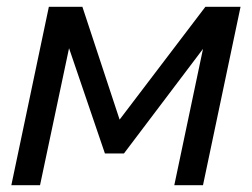

<svg xmlns="http://www.w3.org/2000/svg" viewBox="-20 -542 737 562"><path d="M13.2 0 123 -522H221.2L330.1 -191.9L581.1 -522H684.1L574.2 0H490.2L574.2 -398.9L342.8 -92.8H287.1L182.1 -400.9L97.2 0Z"/></svg>

Font: Rawline Medium
Style: Italic
Weight: 500
Italic angle: -12°
Designer: Matt McInerney, Pablo Impallari, Rodrigo Fuenzalida
Foundry: Matt McInerney, Pablo Impallari, Rodrigo Fuenzalida
Version: Version 4.020;PS 004.020;hotconv 1.0.88;makeotf.lib2.5.64775